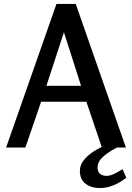

<svg xmlns="http://www.w3.org/2000/svg" viewBox="-20 -750 671 976"><path d="M365 -730 620 0H498L419 -233H189L109 0H11L267 -730ZM305 -586 216 -314H392ZM622 153Q594 176 559 191Q524 206 486 206Q444 206 415 184Q386 162 386 118Q386 89 406 64Q426 39 456.5 19.5Q487 0 519.5 -12Q552 -24 576 -28L602 -14Q580 -4 550 13.5Q520 31 498 52.5Q476 74 476 102Q476 123 488.5 133.5Q501 144 522 144Q541 144 564 132Q587 120 603 110Z"/></svg>

Font: Rosario Light SemiBold
Style: Regular
Weight: 600
Version: Version 1.101; ttfautohint (v1.8.1.43-b0c9)